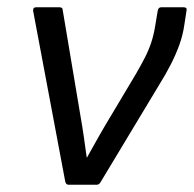

<svg xmlns="http://www.w3.org/2000/svg" viewBox="-20 -507 532 527"><path d="M168 0Q161 0 159 -9L71 -477Q70 -487 79 -487H143Q152 -487 152 -480L201 -188Q206 -160 210 -132Q214 -104 218 -75H219Q235 -104 251.5 -133Q268 -162 285 -190L353 -304Q367 -328 377.5 -348.5Q388 -369 395 -390Q402 -411 406 -436L413 -478Q415 -487 422 -487H484Q494 -487 492 -478L486 -439Q482 -411 472.5 -384.5Q463 -358 449 -330.5Q435 -303 415 -271L256 -7Q252 0 246 0Z"/></svg>

Font: Sofia Sans Semi Condensed
Style: Italic
Weight: 400
Italic angle: -9°
Designer: Botio Nikoltchev, Ani Petrova
Foundry: lettersoup
Version: Version 4.101